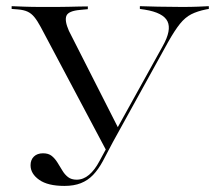

<svg xmlns="http://www.w3.org/2000/svg" viewBox="-20 -591 715 622"><path d="M327.4 -97.6 112.1 -503.2Q100.8 -524.2 91.1 -535.9Q81.5 -547.6 69.4 -553.2Q57.3 -558.9 37.9 -560.5L17.7 -562.1V-571Q35.5 -570.2 59.7 -569.4Q83.9 -568.5 114.5 -568.5H117.7H122.6Q144.4 -568.5 164.1 -568.5Q183.9 -568.5 202 -569Q220.2 -569.4 235.5 -569.8Q250.8 -570.2 264.5 -570.2V-561.3L239.5 -558.9Q201.6 -555.6 195.2 -539.9Q188.7 -524.2 203.2 -491.1L364.5 -173.4L354 -165.3L507.3 -441.9Q536.3 -493.5 522.6 -521.8Q508.9 -550 449.2 -559.7L433.1 -562.1V-571Q455.6 -570.2 491.5 -569.4Q527.4 -568.5 569.4 -568.5Q600 -568.5 621.4 -569.4Q642.7 -570.2 656.5 -571V-562.1L647.6 -560.5Q619.4 -554.8 599.6 -544.8Q579.8 -534.7 562.9 -513.7Q546 -492.7 524.2 -454ZM188.7 11.3Q134.7 11.3 106.9 -8.5Q79 -28.2 79 -55.6Q79 -73.4 89.9 -83.9Q100.8 -94.4 119.4 -94.4Q137.1 -94.4 147.6 -85.9Q158.1 -77.4 166.1 -64.5Q174.2 -51.6 181.9 -38.7Q189.5 -25.8 200.4 -17.3Q211.3 -8.9 228.2 -8.9Q250 -8.9 268.5 -24.6Q287.1 -40.3 302.4 -69.4L345.2 -148.4L352.4 -143.5L312.9 -68.5Q298.4 -41.9 281.5 -24.2Q264.5 -6.5 241.9 2.4Q219.4 11.3 188.7 11.3Z"/></svg>

Font: Playfair 144pt SemiExpanded Light
Style: Regular
Weight: 300
Width: 6
Designer: Claus Eggers Sørensen
Foundry: Claus Eggers Sørensen
Version: Version 2.203